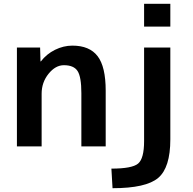

<svg xmlns="http://www.w3.org/2000/svg" viewBox="-20 -770 1015 1010"><path d="M195 -447Q225 -486 269.5 -508Q314 -530 361 -530Q451 -530 493.5 -474.5Q536 -419 536 -293V0H408V-280Q408 -366 388 -396.5Q368 -427 316 -427Q272 -427 235.5 -382Q199 -337 199 -277V0H69V-520H191L193 -447ZM738 -630V-750H876V-630ZM738 -28V-520H876V-37Q876 112 812 166Q748 220 572 220L566 117Q675 117 706.5 90.5Q738 64 738 -28Z"/></svg>

Font: Mplus 1p Bold
Style: Bold
Weight: 700
Version: Version 1.061